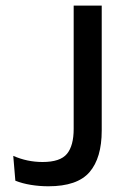

<svg xmlns="http://www.w3.org/2000/svg" viewBox="-20 -659 451 688"><path d="M153.5 8.5Q121.5 8.5 90.8 3.5Q60 -1.5 35 -11.5L27.5 -100.5Q52.5 -89.5 78.8 -84Q105 -78.5 132.5 -78.5Q196 -78.5 220 -107.8Q244 -137 244 -197V-639H344.5V-191Q344.5 -93 300.8 -42.2Q257 8.5 153.5 8.5Z"/></svg>

Font: Anek Malayalam Medium
Style: Regular
Weight: 500
Designer: Maithili Shingre (Malayalam) & Yesha Goshar (Latin)
Foundry: Ek Type
Version: Version 1.003